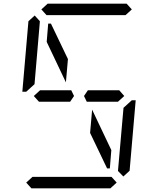

<svg xmlns="http://www.w3.org/2000/svg" viewBox="-20 -1020 856 1040"><path d="M204 -969 238 -1000H666L694 -969L660 -938H658H477H415H234H232ZM204 -469H191L163 -500L197 -531H210H334H358H366L381 -500L360 -469H352H328ZM348 -700 337 -574 233 -793 241 -892H256ZM468 -300 479 -426 583 -207 575 -108H560ZM612 -31 578 0H150L122 -31L156 -62H158H339H401H582H584ZM649 -436 694 -477H715L682 -95L648 -64L619 -94ZM122 -523H101L134 -905L168 -936L196 -905L195 -892L167 -564L133 -533ZM612 -531H626L653 -500L619 -469H606H482H458H450L435 -500L456 -531H464H488Z"/></svg>

Font: DSEG14 Classic Mini
Style: Light Italic
Weight: 300
Italic angle: -5°
Designer: Keshikan(Twitter:@keshinomi_88pro)
Version: Version 0.46